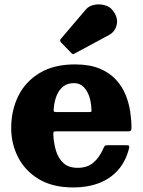

<svg xmlns="http://www.w3.org/2000/svg" viewBox="-20 -828 646 866"><path d="M301 -589.5Q306 -584.5 309 -583.8Q312 -583 317.5 -587L471.5 -670Q499.5 -685 506.5 -717Q513.5 -749 488.5 -781Q475 -799 451 -805Q427 -811 403.8 -806Q380.5 -801 367.5 -785.5L255.5 -654Q247 -645.5 255.5 -636.5ZM30.5 -250Q30.5 -180 61.5 -119Q92.5 -58 154.8 -20.2Q217 17.5 311 17.5Q374.5 17.5 426 -2Q477.5 -21.5 512.5 -61Q547.5 -100.5 562.5 -160.5Q564 -168.5 561.5 -170.8Q559 -173 549.5 -173H464Q455.5 -173 452.5 -169.8Q449.5 -166.5 447.5 -161Q428.5 -117.5 401 -94.2Q373.5 -71 330.5 -71Q290.5 -71 267.2 -91.5Q244 -112 233.2 -146Q222.5 -180 220.5 -220.5Q220 -229.5 221.8 -232.5Q223.5 -235.5 233 -235.5H555.5Q567 -235.5 570 -238.8Q573 -242 573 -253Q573 -286.5 567.2 -325Q561.5 -363.5 546.2 -401Q531 -438.5 502.5 -469.2Q474 -500 429 -518.8Q384 -537.5 318 -537.5Q223 -537.5 158.8 -498.8Q94.5 -460 62.5 -395Q30.5 -330 30.5 -250ZM236 -322.5Q224 -322.5 222.8 -325.8Q221.5 -329 222.5 -339Q225 -370.5 235.2 -396.2Q245.5 -422 264.5 -437.5Q283.5 -453 313.5 -453Q334 -453 348.5 -442.8Q363 -432.5 372.5 -415.5Q382 -398.5 387 -377.2Q392 -356 392.5 -334.5Q393.5 -325.5 391.5 -324Q389.5 -322.5 379 -322.5Z"/></svg>

Font: Besley ExtraBold
Style: Regular
Weight: 800
Designer: Owen Earl
Foundry: indestructible type*
Version: Version 2.001